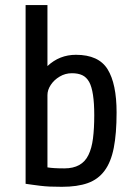

<svg xmlns="http://www.w3.org/2000/svg" viewBox="-20 -720 539 747"><path d="M433.6 -282.2Q433.6 -200.2 422.6 -144.5Q411.6 -88.9 386.7 -55.7Q361.8 -22 321.3 -7.6Q280.8 6.8 220.7 6.8Q193.4 6.8 173.6 5.9Q153.8 4.9 137.2 2.9Q125 1.5 107.4 -1Q89.8 -3.4 79.6 -4.9V-700.2H164.6V-462.9Q211.4 -506.8 275.4 -506.8Q363.8 -506.8 398.7 -450.4Q433.6 -394 433.6 -282.2ZM259.8 -435.1Q233.9 -435.1 212.2 -422.1Q190.4 -409.2 177.5 -389.6Q164.6 -370.1 164.6 -350.1V-68.8Q175.8 -66.9 191.7 -65.9Q207.5 -64.9 230.5 -64.9Q299.3 -64.9 324.2 -117.2Q336.9 -143.1 341.8 -181.6Q346.7 -220.2 346.7 -272Q346.7 -364.7 327.1 -400.9Q316.4 -419.9 300 -427.5Q283.7 -435.1 259.8 -435.1Z"/></svg>

Font: Moulpali
Style: Regular
Weight: 400
Designer: Danh Hong
Version: Version 8.002; ttfautohint (v1.8.3)